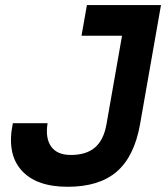

<svg xmlns="http://www.w3.org/2000/svg" viewBox="-20 -713 643 743"><path d="M241.7 9.8Q119.1 9.8 62.3 -54.9Q5.4 -119.6 29.8 -236.3H164.1Q154.8 -178.2 178 -145.8Q201.2 -113.3 254.4 -113.3Q313.5 -113.3 347.4 -142.1Q381.3 -170.9 392.1 -232.4L473.1 -693.4H603L522 -232.4Q500 -107.9 432.1 -49.1Q364.3 9.8 241.7 9.8ZM295.4 -574.7 316.4 -693.4H542L521.5 -574.7Z"/></svg>

Font: Cascadia Mono NF
Style: Italic
Weight: 400
Italic angle: -10°
Monospace: yes
Designer: Aaron Bell
Foundry: Saja Typeworks
Version: Version 2404.023